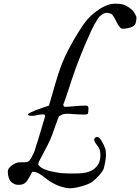

<svg xmlns="http://www.w3.org/2000/svg" viewBox="-20 -823 755 1034"><path d="M223.1 -196.8Q223.1 -202.6 220 -204.8Q216.8 -207 211.4 -207Q195.8 -207 181.2 -203.1Q166.5 -199.2 153.3 -199.2Q147.5 -199.2 139.4 -200.2Q131.3 -201.2 131.3 -207Q131.3 -210.9 143.8 -217Q156.2 -223.1 173.8 -230Q191.4 -236.8 210.7 -243.2Q230 -249.5 243.7 -254.4Q252.4 -283.2 260.7 -312.7Q269 -342.3 277.6 -371.6Q286.1 -400.9 295.4 -429.2Q304.7 -457.5 315.4 -483.9Q329.6 -519 345.7 -550.3Q361.8 -581.5 376.7 -607.4Q391.6 -633.3 404.5 -653.3Q417.5 -673.3 425.8 -686Q435.5 -700.2 451.2 -718.8Q466.8 -737.3 490.2 -755.9Q502.4 -765.1 515.4 -773.7Q528.3 -782.2 542.2 -788.8Q556.2 -795.4 570.6 -799.3Q585 -803.2 600.1 -803.2Q613.8 -803.2 624.3 -802.2Q634.8 -801.3 644 -798.3Q653.3 -795.4 662.8 -790Q672.4 -784.7 684.6 -775.4Q691.9 -770 697.5 -762.5Q703.1 -754.9 707 -748Q710.9 -741.2 712.9 -736.1Q714.8 -731 714.8 -730.5Q714.8 -725.6 714.4 -719.5Q713.9 -713.4 712.9 -707.3Q711.9 -701.2 709.5 -695.8Q707 -690.4 703.6 -686.5Q699.2 -681.6 690.4 -678Q681.6 -674.3 672.1 -672.1Q662.6 -669.9 654.1 -668.9Q645.5 -668 641.1 -668Q633.8 -668 627.9 -673.8Q622.1 -679.7 616.5 -688.5Q610.8 -697.3 606 -707.8Q601.1 -718.3 595.9 -727.3Q590.8 -736.3 585.7 -742.7Q580.6 -749 574.7 -750Q573.7 -750 566.4 -752.2Q559.1 -754.4 555.2 -754.4Q551.8 -754.4 545.4 -752.2Q539.1 -750 538.1 -750Q537.6 -750 535.4 -748.8Q533.2 -747.6 530.8 -745.6Q528.3 -743.7 525.9 -741.9Q523.4 -740.2 522.9 -739.7Q515.6 -735.4 506.1 -720.9Q496.6 -706.5 487.5 -689.7Q478.5 -672.9 471.2 -657Q463.9 -641.1 460.4 -632.8Q450.7 -611.8 438.5 -583.3Q426.3 -554.7 413.3 -522.2Q400.4 -489.7 387.9 -455.8Q375.5 -421.9 365.2 -390.1Q356.4 -362.8 350.1 -343.3Q343.8 -323.7 338.6 -309.1Q333.5 -294.4 329.3 -282.5Q325.2 -270.5 320.3 -258.3Q321.8 -253.9 324 -250.7Q326.2 -247.6 330.6 -247.6Q337.4 -247.6 350.8 -248.5Q364.3 -249.5 380.1 -251Q396 -252.4 412.4 -253.4Q428.7 -254.4 441.9 -254.4Q449.7 -254.4 453.1 -250.7Q456.5 -247.1 456.5 -241.7Q456.5 -236.3 455.8 -226.3Q455.1 -216.3 453.1 -210.9Q453.1 -209.5 450.9 -208.5Q448.7 -207.5 445.6 -207Q442.4 -206.5 438.7 -206.3Q435.1 -206.1 432.6 -206.1Q415 -206.1 402.8 -206.8Q390.6 -207.5 380.1 -208.3Q369.6 -209 359.6 -209.7Q349.6 -210.4 336.4 -210.4Q331.1 -210.4 323.7 -208.7Q316.4 -207 314.5 -206.1Q312 -204.1 307.4 -201.7Q302.7 -199.2 297.4 -196.8Q290.5 -179.2 281.5 -155Q272.5 -130.9 261.2 -97.2Q250 -66.9 234.6 -38.1Q219.2 -9.3 201.2 25.4Q197.8 32.2 191.9 43Q186 53.7 186 63.5V64.9Q186 65.9 187.5 65.9Q195.3 75.7 206.1 82Q216.8 88.4 231 92.8Q240.7 97.2 260.7 100.8Q280.8 104.5 304.2 108.9Q318.4 109.9 328.6 110.4Q338.9 110.8 347.4 111.1Q356 111.3 363.5 111.3Q371.1 111.3 380.4 111.3Q401.4 111.3 421.1 109.6Q440.9 107.9 458 102.1Q475.1 96.2 488.8 85.2Q502.4 74.2 512.2 55.7Q520.5 37.6 520.5 17.1Q520.5 2 519 -7.1Q517.6 -16.1 514.4 -22.9Q511.2 -29.8 506.1 -36.4Q501 -43 493.7 -53.2Q491.7 -56.6 489.3 -61.8Q486.8 -66.9 486.8 -69.3Q486.8 -75.7 491.7 -80.6Q496.6 -85.4 503.4 -85.4Q509.3 -85.4 514.9 -80.1Q520.5 -74.7 525.9 -66.2Q531.2 -57.6 536.1 -47.4Q541 -37.1 544.9 -27.8Q548.8 -17.6 549.8 -6.6Q550.8 4.4 550.8 13.7Q550.8 21.5 549.3 31.7Q547.9 42 545.9 52.5Q543.9 63 541.7 72Q539.6 81.1 538.1 86.9Q535.6 92.8 529.5 101.8Q523.4 110.8 514.9 120.4Q506.3 129.9 496.3 139.4Q486.3 148.9 476.6 156.2Q469.2 162.1 454.3 168.2Q439.5 174.3 422.1 179.4Q404.8 184.6 387.2 187.7Q369.6 190.9 356.4 190.9Q346.2 190.9 334 188.5Q321.8 186 308.8 182.1Q295.9 178.2 283.7 172.6Q271.5 167 261.2 161.1Q246.1 152.8 233.2 142.6Q220.2 132.3 207.8 123.3Q195.3 114.3 183.1 108.2Q170.9 102.1 157.2 102.1Q154.8 102.1 152.8 104.5Q150.9 106.9 149.4 109.4Q147.5 112.8 146.5 116.7Q138.2 130.4 132.3 140.6Q126.5 150.9 119.6 158Q112.8 165 103.8 168.7Q94.7 172.4 80.6 172.4Q69.3 172.4 63 170.2Q56.6 168 46.9 162.1Q32.7 151.9 27.3 135Q22 118.2 22 100.6Q22 92.3 27.1 84.7Q32.2 77.1 39.6 71Q46.9 64.9 54.9 60.5Q63 56.2 68.8 54.2Q75.7 51.8 82.8 51.3Q89.8 50.8 97.2 50.8H109.9Q118.7 50.8 124.8 49.3Q130.9 47.9 135 44.7Q139.2 41.5 142.6 36.4Q146 31.2 149.9 24.4Q159.2 7.3 166.5 -10.3Q170.9 -24.9 175.3 -40Q179.7 -55.2 184.6 -68.4Z"/></svg>

Font: IM FELL French Canon
Style: Italic
Weight: 400
Italic angle: -17°
Designer: Igino Marini
Foundry: Igino Marini
Version: 3.00